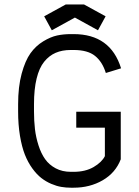

<svg xmlns="http://www.w3.org/2000/svg" viewBox="-20 -853 640 885"><path d="M536.6 -118.7Q512.7 -56.6 453.6 -22.2Q394.5 12.2 319.3 12.2H306.6Q284.2 12.2 262.5 8.5Q240.7 4.9 216.1 -5.6Q191.4 -16.1 170.2 -32.7Q148.9 -49.3 128.9 -76.9Q108.9 -104.5 94.7 -140.1Q80.6 -175.8 72 -227.1Q63.5 -278.3 63.5 -339.8V-372.6Q63.5 -453.1 79.8 -513.4Q96.2 -573.7 120.6 -607.7Q145 -641.6 179.2 -662.4Q213.4 -683.1 243.2 -689.5Q272.9 -695.8 306.2 -695.8H319.3Q489.3 -695.8 538.1 -538.1L467.8 -516.6Q452.1 -567.9 418.2 -595.2Q384.3 -622.6 319.3 -622.6H306.2Q266.6 -622.6 236.6 -609.6Q206.5 -596.7 183.6 -568.4Q160.6 -540 148.7 -490.7Q136.7 -441.4 136.7 -372.6V-339.8Q136.7 -295.9 141.1 -258.1Q145.5 -220.2 157.5 -182.9Q169.4 -145.5 188 -119.4Q206.5 -93.3 236.8 -77.1Q267.1 -61 306.6 -61H319.3Q373.5 -61 411.4 -83Q449.2 -105 463.4 -133.3V-264.6H331.5V-337.9H536.6ZM367.2 -832.5 466.8 -777.8 431.6 -713.4 325.2 -772 218.8 -713.4 183.6 -777.8 283.2 -832.5Z"/></svg>

Font: Anka/Coder
Style: Regular
Weight: 400
Monospace: yes
Version: Version 001.100